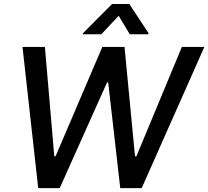

<svg xmlns="http://www.w3.org/2000/svg" viewBox="-20 -969 1073 989"><path d="M502.1 -792.6 591.3 -887.8 648.4 -792.6H744.3L745.4 -797.9L646 -948.5H557.5L407.3 -797.9L406.2 -792.6ZM176.8 0H287.6L531.6 -544.7H537.3L599.4 0H709.9L1032.7 -727.3H916.9L682.5 -163.7H675.4L621.4 -727.3H507.1L266.3 -164.1H259.6L211.3 -727.3H95.9Z"/></svg>

Font: TID UI Medium
Style: Italic
Weight: 500
Italic angle: -9.39999°
Designer: The TID Project Authors
Foundry: Bakken & Bæck
Version: Version 1.001;hotconv 1.0.109;makeotfexe 2.5.65596